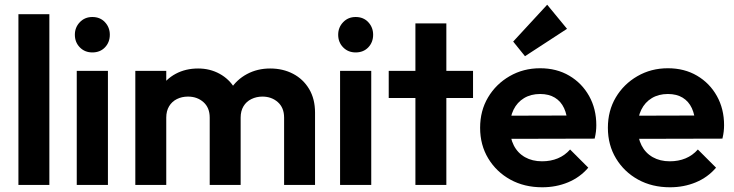

<svg xmlns="http://www.w3.org/2000/svg" viewBox="-20 -783 3109 813"><path d="M58 0V-723H189V0Z M305 0V-483H437V0ZM371 -561Q339 -561 318 -582.5Q297 -604 297 -636Q297 -667 318 -689Q339 -711 371 -711Q404 -711 424.5 -689Q445 -667 445 -636Q445 -604 424.5 -582.5Q404 -561 371 -561Z M553 0V-483H684V0ZM868 0V-285Q868 -327 841.5 -350.5Q815 -374 776 -374Q750 -374 729 -363.5Q708 -353 696 -333Q684 -313 684 -285L633 -310Q633 -366 657.5 -407Q682 -448 724 -470.5Q766 -493 819 -493Q869 -493 910 -470.5Q951 -448 975 -407.5Q999 -367 999 -310V0ZM1183 0V-285Q1183 -327 1156.5 -350.5Q1130 -374 1091 -374Q1066 -374 1044.5 -363.5Q1023 -353 1011 -333Q999 -313 999 -285L924 -303Q928 -361 955 -403.5Q982 -446 1026 -469.5Q1070 -493 1124 -493Q1178 -493 1221 -470.5Q1264 -448 1289 -406Q1314 -364 1314 -306V0Z M1420 0V-483H1552V0ZM1486 -561Q1454 -561 1433 -582.5Q1412 -604 1412 -636Q1412 -667 1433 -689Q1454 -711 1486 -711Q1519 -711 1539.5 -689Q1560 -667 1560 -636Q1560 -604 1539.5 -582.5Q1519 -561 1486 -561Z M1739 0V-684H1870V0ZM1626 -368V-483H1983V-368Z M2276 10Q2200 10 2141 -22.5Q2082 -55 2047.5 -112Q2013 -169 2013 -242Q2013 -314 2046.5 -370.5Q2080 -427 2138 -460.5Q2196 -494 2267 -494Q2337 -494 2390.5 -462.5Q2444 -431 2474.5 -376.5Q2505 -322 2505 -253Q2505 -240 2503.5 -226.5Q2502 -213 2498 -196L2092 -195V-293L2437 -294L2384 -253Q2382 -296 2368.5 -325Q2355 -354 2329.5 -369.5Q2304 -385 2267 -385Q2228 -385 2199 -367.5Q2170 -350 2154.5 -318.5Q2139 -287 2139 -244Q2139 -200 2155.5 -167.5Q2172 -135 2203 -117.5Q2234 -100 2275 -100Q2312 -100 2342 -112.5Q2372 -125 2394 -150L2471 -73Q2436 -32 2385.5 -11Q2335 10 2276 10ZM2203 -545 2153 -607 2297 -763 2381 -661Z M2817 10Q2741 10 2682 -22.5Q2623 -55 2588.5 -112Q2554 -169 2554 -242Q2554 -314 2587.5 -370.5Q2621 -427 2679 -460.5Q2737 -494 2808 -494Q2878 -494 2931.5 -462.5Q2985 -431 3015.5 -376.5Q3046 -322 3046 -253Q3046 -240 3044.5 -226.5Q3043 -213 3039 -196L2633 -195V-293L2978 -294L2925 -253Q2923 -296 2909.5 -325Q2896 -354 2870.5 -369.5Q2845 -385 2808 -385Q2769 -385 2740 -367.5Q2711 -350 2695.5 -318.5Q2680 -287 2680 -244Q2680 -200 2696.5 -167.5Q2713 -135 2744 -117.5Q2775 -100 2816 -100Q2853 -100 2883 -112.5Q2913 -125 2935 -150L3012 -73Q2977 -32 2926.5 -11Q2876 10 2817 10Z"/></svg>

Font: Outfit SemiBold
Style: Regular
Weight: 600
Designer: Rodrigo Fuenzalida
Foundry: fragTYPE
Version: Version 1.100;gftools[0.9.27]